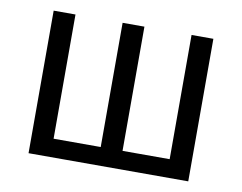

<svg xmlns="http://www.w3.org/2000/svg" viewBox="-60 -570 820 650"><g transform="rotate(10 349.5 -245.0)"><path d="M75 0V-490H150V-63H312V-490H387V-63H549V-490H624V0Z"/></g></svg>

Font: Nunito Sans 10pt Condensed
Style: Regular
Weight: 400
Width: 3
Designer: Vernon Adams
Foundry: Vernon Adams
Version: Version 3.101;gftools[0.9.27]